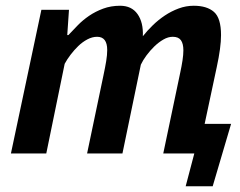

<svg xmlns="http://www.w3.org/2000/svg" viewBox="-20 -534 836 668"><path d="M548 0 607 -281Q612 -304 615 -324Q618 -344 618 -359Q618 -382 609.5 -394Q601 -406 581 -406Q565 -406 548.5 -396.5Q532 -387 517 -372.5Q502 -358 489.5 -341Q477 -324 470 -309L406 0H283L340 -272Q346 -300 349.5 -321.5Q353 -343 353 -360Q353 -406 318 -406Q301 -406 284 -397Q267 -388 252.5 -374Q238 -360 225.5 -343.5Q213 -327 205 -312L141 0H18L124 -500H220L214 -412H218Q233 -428 250.5 -446Q268 -464 290 -479Q312 -494 339 -504Q366 -514 398 -514Q438 -514 458.5 -485Q479 -456 477 -408Q492 -427 511.5 -446Q531 -465 553.5 -480Q576 -495 601.5 -504.5Q627 -514 654 -514Q700 -514 724.5 -492.5Q749 -471 749 -412Q749 -369 734 -300L692 -103H784L720 114H626L656 0Z"/></svg>

Font: PT Sans
Style: Bold Italic
Weight: 700
Italic angle: -12°
Designer: A.Korolkova, O.Umpeleva, V.Yefimov
Foundry: ParaType Ltd
Version: Version 2.003W OFL